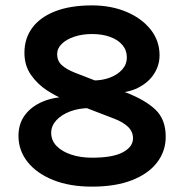

<svg xmlns="http://www.w3.org/2000/svg" viewBox="-20 -682 686 716"><path d="M323.1 14Q239.6 14 178.1 -10.8Q116.6 -35.5 82.7 -78.3Q48.9 -121.1 48.9 -175.1Q48.9 -221.1 73.5 -253.7Q98.2 -286.2 140.6 -303.6Q183 -321 236 -321Q257.1 -321 275.1 -317.5Q293.1 -314.1 316.9 -307.9V-279Q274.5 -279 241.5 -266.5Q208.5 -253.9 189.7 -233Q170.9 -212.1 170.9 -187Q170.9 -158 191.4 -137.1Q212 -116.3 246.6 -105.1Q281.2 -93.9 323.1 -93.9Q400.9 -93.9 438.5 -114.3Q476 -134.7 476 -166Q476 -190.9 457.8 -208.7Q439.5 -226.4 407 -239L222.1 -310.1Q188.6 -323 153.7 -346Q118.8 -369 95 -403.5Q71.1 -438 71.1 -485Q71.1 -539.1 100.7 -578.8Q130.3 -618.5 186.7 -640.2Q243 -661.9 323.1 -661.9Q394 -661.9 451.1 -638Q508.2 -614 541.6 -572.1Q575 -530.1 575 -476Q575 -438.4 554.4 -406.4Q533.8 -374.4 495 -354.7Q456.1 -335.1 401.1 -335.1Q382.2 -335.1 366.2 -338.2Q350.1 -341.3 329 -348V-382Q362 -382 390.2 -392.7Q418.5 -403.4 435.8 -422.8Q453 -442.2 453 -468.1Q453 -494.7 436.5 -514.2Q419.9 -533.7 390.7 -544.4Q361.5 -555.1 323.1 -555.1Q286.7 -555.1 257.2 -545.2Q227.7 -535.4 210.4 -518.5Q193.1 -501.6 193.1 -480Q193.1 -455.3 210 -439.5Q226.9 -423.8 259.1 -411L449.9 -337Q521.4 -309.5 559.7 -273.1Q598 -236.8 598 -172.1Q598 -118.2 565.7 -76.1Q533.4 -33.9 472 -10Q410.7 14 323.1 14Z"/></svg>

Font: Karla
Style: Regular
Weight: 400
Designer: Jonathan Pinhorn
Version: Version 2.004;gftools[0.9.33]